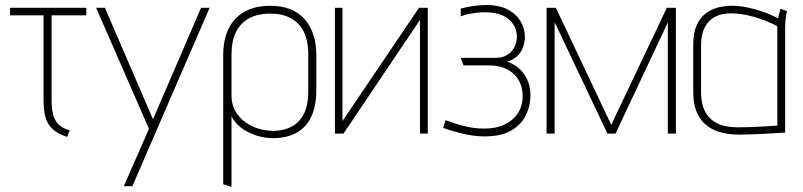

<svg xmlns="http://www.w3.org/2000/svg" viewBox="-20 -531 3191 763"><path d="M185 -133V-470H323V-500H20V-470H153V-133Q153 -104 157 -81Q161 -58 171.5 -40Q182 -22 200.5 -9Q219 4 247 13L257 -13Q225 -22 209.5 -40Q194 -58 189.5 -82Q185 -106 185 -133Z M472 209H506L813 -500H779L588 -57L397 -500H362L572 -19Z M1237 -171V-311Q1237 -403 1190 -455.5Q1143 -508 1054 -508Q965 -508 916 -457Q867 -406 867 -311V201L900 212V-69Q909 -50 926.5 -33.5Q944 -17 967 -5.5Q990 6 1015 12Q1040 18 1064 18Q1120 18 1158.5 -3.5Q1197 -25 1217 -67.5Q1237 -110 1237 -171ZM1205 -314V-164Q1205 -116 1189.5 -82.5Q1174 -49 1144.5 -31Q1115 -13 1073 -11Q1042 -10 1011.5 -18.5Q981 -27 955.5 -45Q930 -63 915 -90Q900 -117 900 -151V-314Q900 -367 917.5 -403Q935 -439 969.5 -458Q1004 -477 1055 -477Q1101 -477 1135 -459Q1169 -441 1187 -405Q1205 -369 1205 -314Z M1341 -500H1311V0H1345L1649 -452V0H1680V-500H1645L1341 -50Z M1811 -466Q1828 -473 1848.5 -476.5Q1869 -480 1887.5 -481.5Q1906 -483 1919 -482Q1942 -481 1962.5 -475Q1983 -469 1999 -456.5Q2015 -444 2024.5 -426Q2034 -408 2034 -385Q2034 -361 2023.5 -342Q2013 -323 1994 -312Q1975 -301 1949 -301H1811L1822 -271H1926Q1955 -271 1979 -262.5Q2003 -254 2020.5 -238Q2038 -222 2047.5 -199.5Q2057 -177 2057 -148Q2057 -111 2038.5 -82Q2020 -53 1986 -36.5Q1952 -20 1905 -20Q1868 -20 1835.5 -27.5Q1803 -35 1781 -43Q1759 -51 1751 -53L1741 -23Q1773 -11 1818 0Q1863 11 1906 11Q1973 11 2013 -13Q2053 -37 2070.5 -74.5Q2088 -112 2088 -151Q2088 -200 2063.5 -235.5Q2039 -271 1995 -286Q2022 -294 2037.5 -310Q2053 -326 2059.5 -346Q2066 -366 2066 -384Q2066 -416 2049.5 -445Q2033 -474 1999 -492.5Q1965 -511 1913 -511Q1889 -511 1863.5 -507.5Q1838 -504 1811 -497Z M2630 -500 2409 -35 2189 -500H2152V0H2184V-443L2394 0H2426L2634 -442V0H2666V-500Z M3107 -487 3082 -496Q3080 -492 3077 -479.5Q3074 -467 3072 -458Q3044 -473 3012.5 -484Q2981 -495 2950 -501.5Q2919 -508 2889 -508Q2860 -508 2832.5 -501Q2805 -494 2783 -476.5Q2761 -459 2748 -429.5Q2735 -400 2735 -354V-162Q2735 -122 2746.5 -91Q2758 -60 2780.5 -39Q2803 -18 2837.5 -7Q2872 4 2918 4Q2937 4 2961.5 3Q2986 2 3010.5 1Q3035 0 3056 -1.5Q3077 -3 3089 -3.5Q3101 -4 3100 -4V-423Q3100 -446 3103.5 -466.5Q3107 -487 3107 -487ZM2766 -163V-351Q2766 -385 2775 -409Q2784 -433 2800 -448.5Q2816 -464 2837.5 -471Q2859 -478 2885 -478Q2906 -478 2928.5 -474.5Q2951 -471 2974.5 -464.5Q2998 -458 3022 -448.5Q3046 -439 3069 -427V-32Q3070 -32 3055 -31Q3040 -30 3016.5 -28.5Q2993 -27 2965.5 -26Q2938 -25 2912 -25Q2863 -25 2831 -40.5Q2799 -56 2782.5 -87Q2766 -118 2766 -163Z"/></svg>

Font: Advent Pro ExtraLight
Style: Regular
Weight: 250
Version: Version 3.000